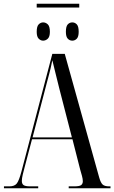

<svg xmlns="http://www.w3.org/2000/svg" viewBox="-20 -1000 607 1020"><path d="M175 -960V-980H401V-960ZM209 -784Q196 -784 185.5 -794.5Q175 -805 175 -831Q175 -860 185.5 -870.5Q196 -881 209 -881Q223 -881 234 -870.5Q245 -860 245 -831Q245 -805 234 -794.5Q223 -784 209 -784ZM364 -784Q350 -784 340 -794.5Q330 -805 330 -831Q330 -860 340 -870.5Q350 -881 364 -881Q378 -881 388 -870.5Q398 -860 398 -831Q398 -805 388 -794.5Q378 -784 364 -784ZM1 0V-10H30Q57 -10 69 -25Q81 -40 94 -89L258 -714H324L507 -57Q515 -29 525.5 -19.5Q536 -10 560 -10H567V0H345V-10H375Q403 -10 411.5 -17Q420 -24 420 -37Q420 -49 415.5 -65.5Q411 -82 406 -99L365 -260H150L112 -116Q106 -94 101 -73Q96 -52 96 -39Q96 -23 105.5 -16.5Q115 -10 140 -10H183V0ZM153 -270H362L296 -526Q284 -575 276.5 -604.5Q269 -634 265 -651.5Q261 -669 258 -680Q253 -654 249 -637.5Q245 -621 240.5 -604Q236 -587 229 -561Z"/></svg>

Font: Noto Serif Display ExtraCondensed
Style: Regular
Weight: 400
Width: 2
Designer: Monotype Design Team
Foundry: Monotype Imaging Inc.
Version: Version 2.009